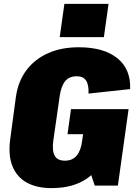

<svg xmlns="http://www.w3.org/2000/svg" viewBox="-20 -955 705 987"><path d="M244 12Q169 12 117.5 -16.5Q66 -45 43.5 -102Q21 -159 33 -243L62 -459Q74 -539 116.5 -595Q159 -651 227 -681.5Q295 -712 385 -712Q514 -712 583.5 -655.5Q653 -599 649 -497L435 -474Q437 -519 422.5 -541Q408 -563 375 -563Q336 -563 315.5 -538.5Q295 -514 287 -462L254 -232Q247 -181 261 -155Q275 -129 314 -129Q352 -129 374 -155Q396 -181 402 -230L538 -234Q528 -158 491 -102.5Q454 -47 392.5 -17.5Q331 12 244 12ZM399 -206 418 -346 477 -265H327L345 -394H641L586 -1H467ZM538 -935 514 -764H287L311 -935Z"/></svg>

Font: Pathway Extreme Condensed Black
Style: Italic
Weight: 900
Width: 3
Italic angle: -8°
Version: Version 1.001;gftools[0.9.26]